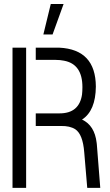

<svg xmlns="http://www.w3.org/2000/svg" viewBox="-20 -916 536 936"><path d="M191.4 -748 227.5 -896.5H290L236.3 -748ZM41 0V-683.6H107.4V0ZM154.3 -301.8V-363.3H270.5Q366.2 -363.3 379.9 -455.1Q381.8 -471.7 381.8 -491.2Q381.8 -603.5 292 -620.1Q273.4 -624 252 -624H154.3V-683.6H269.5Q446.3 -674.8 447.3 -494.1Q446.3 -376 379.9 -333Q441.4 -304.7 451.2 -219.7Q452.1 -214.8 452.1 -211.9L468.8 0H405.3L390.6 -173.8Q383.8 -261.7 346.7 -286.1Q320.3 -302.7 277.3 -301.8Z"/></svg>

Font: Post No Bills Jaffna Medium
Style: Regular
Weight: 500
Designer: Kosala Senevirathne, Siva Puranthara, Lasantha Premarathna, Tharique Azeez
Foundry: Mooniak
Version: Version 1.220 ; ttfautohint (v1.6)